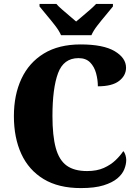

<svg xmlns="http://www.w3.org/2000/svg" viewBox="-20 -951 705 981"><path d="M393 10Q279 10 203 -36Q127 -82 89 -164.5Q51 -247 51 -358Q51 -466 89.5 -548.5Q128 -631 204 -677.5Q280 -724 392 -724Q508 -724 566 -689.5Q624 -655 624 -605Q624 -565 588.5 -537.5Q553 -510 480 -510Q480 -543 471 -576.5Q462 -610 440.5 -632Q419 -654 381 -654Q305 -654 276.5 -577Q248 -500 248 -358Q248 -257 265 -195Q282 -133 320.5 -105Q359 -77 425 -77Q475 -77 510.5 -93Q546 -109 570.5 -132.5Q595 -156 610 -179Q617 -172 621 -158.5Q625 -145 625 -134Q625 -111 615 -86Q605 -61 579.5 -39.5Q554 -18 509 -4Q464 10 393 10ZM292 -771Q282 -794 261.5 -820.5Q241 -847 219 -873Q197 -899 182 -918V-931H268Q277 -920 296 -903.5Q315 -887 335 -870Q355 -853 369 -841Q383 -853 403.5 -870Q424 -887 442.5 -903.5Q461 -920 471 -931H557V-918Q542 -899 520 -873Q498 -847 477.5 -820.5Q457 -794 447 -771Z"/></svg>

Font: Noto Serif Hebrew SemiCondensed Black
Style: Regular
Weight: 900
Width: 4
Designer: Monotype Design Team
Foundry: Monotype Imaging Inc.
Version: Version 2.004; ttfautohint (v1.8.4.7-5d5b)